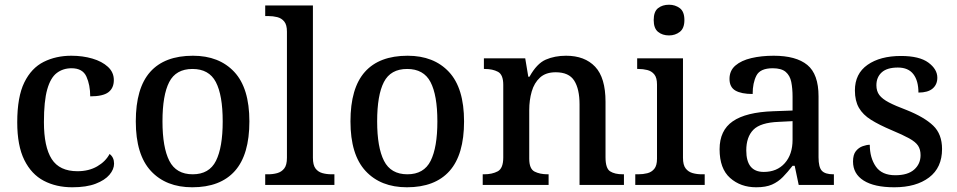

<svg xmlns="http://www.w3.org/2000/svg" viewBox="-20 -783 4052 813"><path d="M286 10Q218 10 165.5 -17.5Q113 -45 83 -105.5Q53 -166 53 -265Q53 -373 83 -434Q113 -495 165 -521Q217 -547 282 -547Q330 -547 371 -535Q412 -523 437 -500Q462 -477 462 -444Q462 -410 439 -392.5Q416 -375 362 -375Q362 -423 346 -458.5Q330 -494 283 -494Q247 -494 220.5 -474Q194 -454 180 -404.5Q166 -355 166 -266Q166 -161 199 -109.5Q232 -58 308 -58Q356 -58 391.5 -78.5Q427 -99 444 -131Q463 -117 463 -90Q463 -66 443.5 -43Q424 -20 385 -5Q346 10 286 10Z M794 10Q683 10 619 -59Q555 -128 555 -269Q555 -410 616 -478.5Q677 -547 797 -547Q908 -547 972 -478.5Q1036 -410 1036 -269Q1036 -128 974.5 -59Q913 10 794 10ZM796 -45Q866 -45 894.5 -102Q923 -159 923 -269Q923 -380 894 -435.5Q865 -491 795 -491Q725 -491 696.5 -435.5Q668 -380 668 -269Q668 -159 697 -102Q726 -45 796 -45Z M1103 0V-45H1116Q1136 -45 1154 -50Q1172 -55 1183.5 -69.5Q1195 -84 1195 -115V-649Q1195 -678 1183.5 -692Q1172 -706 1154 -710.5Q1136 -715 1116 -715H1103V-760H1305V-115Q1305 -84 1316 -69.5Q1327 -55 1345 -50Q1363 -45 1384 -45H1396V0Z M1703 10Q1592 10 1528 -59Q1464 -128 1464 -269Q1464 -410 1525 -478.5Q1586 -547 1706 -547Q1817 -547 1881 -478.5Q1945 -410 1945 -269Q1945 -128 1883.5 -59Q1822 10 1703 10ZM1705 -45Q1775 -45 1803.5 -102Q1832 -159 1832 -269Q1832 -380 1803 -435.5Q1774 -491 1704 -491Q1634 -491 1605.5 -435.5Q1577 -380 1577 -269Q1577 -159 1606 -102Q1635 -45 1705 -45Z M2024 0V-45H2030Q2064 -45 2087.5 -57.5Q2111 -70 2111 -116V-424Q2111 -467 2088.5 -479Q2066 -491 2033 -491H2029V-536H2204L2217 -458H2222Q2253 -514 2291 -530.5Q2329 -547 2377 -547Q2456 -547 2500 -500.5Q2544 -454 2544 -352V-117Q2544 -70 2563.5 -57.5Q2583 -45 2617 -45H2622V0H2434V-341Q2434 -406 2411.5 -441.5Q2389 -477 2333 -477Q2291 -477 2266.5 -454.5Q2242 -432 2231.5 -395.5Q2221 -359 2221 -317V-111Q2221 -68 2243.5 -56.5Q2266 -45 2299 -45H2303V0Z M2813 -633Q2785 -633 2766.5 -648Q2748 -663 2748 -698Q2748 -734 2766.5 -748.5Q2785 -763 2813 -763Q2839 -763 2858.5 -748.5Q2878 -734 2878 -698Q2878 -663 2858.5 -648Q2839 -633 2813 -633ZM2670 0V-45H2683Q2703 -45 2721 -49.5Q2739 -54 2750.5 -68Q2762 -82 2762 -111V-425Q2762 -454 2750.5 -468Q2739 -482 2721 -486.5Q2703 -491 2683 -491H2678V-536H2872V-115Q2872 -84 2883.5 -69.5Q2895 -55 2913 -50Q2931 -45 2951 -45H2964V0Z M3182 10Q3116 10 3071.5 -29.5Q3027 -69 3027 -151Q3027 -231 3083 -269.5Q3139 -308 3254 -312L3336 -315V-373Q3336 -409 3330.5 -436Q3325 -463 3307 -478.5Q3289 -494 3252 -494Q3199 -494 3183 -463Q3167 -432 3167 -385Q3119 -385 3094 -399.5Q3069 -414 3069 -449Q3069 -484 3094 -505.5Q3119 -527 3161.5 -537Q3204 -547 3256 -547Q3351 -547 3398.5 -508Q3446 -469 3446 -375V-117Q3446 -75 3460 -60Q3474 -45 3508 -45H3511V0H3362L3345 -81H3336Q3315 -54 3295 -33.5Q3275 -13 3249 -1.5Q3223 10 3182 10ZM3214 -55Q3270 -55 3303 -92Q3336 -129 3336 -191V-270L3277 -267Q3200 -264 3170 -233.5Q3140 -203 3140 -146Q3140 -55 3214 -55Z M3767 10Q3682 10 3637 -18.5Q3592 -47 3592 -99Q3592 -128 3604 -143Q3616 -158 3633 -164Q3650 -170 3663 -170Q3663 -115 3688.5 -78Q3714 -41 3771 -41Q3824 -41 3851 -65Q3878 -89 3878 -126Q3878 -150 3867.5 -166Q3857 -182 3830 -197Q3803 -212 3755 -232Q3703 -254 3668.5 -275.5Q3634 -297 3617 -326.5Q3600 -356 3600 -400Q3600 -471 3653.5 -508.5Q3707 -546 3795 -546Q3873 -546 3911 -518Q3949 -490 3949 -454Q3949 -425 3929 -408Q3909 -391 3869 -391Q3869 -441 3847.5 -469Q3826 -497 3782 -497Q3736 -497 3713.5 -476.5Q3691 -456 3691 -422Q3691 -397 3703.5 -380.5Q3716 -364 3743.5 -349.5Q3771 -335 3819 -317Q3894 -287 3931.5 -251Q3969 -215 3969 -152Q3969 -73 3914 -31.5Q3859 10 3767 10Z"/></svg>

Font: Noto Serif Toto Medium
Style: Regular
Weight: 500
Designer: Monotype Design Team
Foundry: Monotype Imaging Inc.
Version: Version 2.001; ttfautohint (v1.8.4.7-5d5b)